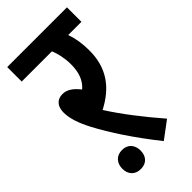

<svg xmlns="http://www.w3.org/2000/svg" viewBox="-210 -672 750 750"><g transform="rotate(-45 165.0 -296.5)"><path d="M299 -38C240 -106 185 -177 145 -240C222 -280 273 -340 273 -440C273 -479 268 -511 257 -542H330V-622H0V-542H167C177 -518 184 -486 184 -454C184 -409 172 -376 145 -353C124 -380 103 -395 78 -395C47 -395 30 -374 30 -341C30 -308 42 -272 66 -226C102 -158 155 -77 228 15ZM37 -23C37 8 56 29 88 29C120 29 138 8 138 -23C138 -54 120 -76 88 -76C56 -76 37 -54 37 -23Z"/></g></svg>

Font: Noto Sans Devanagari ExtraCondensed Medium
Style: Regular
Weight: 500
Width: 2
Designer: Jelle Bosma - Monotype Design Team
Foundry: Monotype Imaging Inc.
Version: Version 2.004